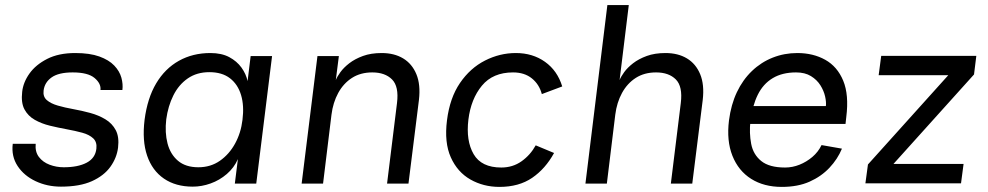

<svg xmlns="http://www.w3.org/2000/svg" viewBox="-20 -720 3874 753"><path d="M219 12Q165 12 119.5 -9.5Q74 -31 49 -69Q24 -107 30 -156H120Q117 -125 132.5 -104.5Q148 -84 174.5 -74Q201 -64 230 -64Q286 -64 320 -82Q354 -100 358 -137Q361 -163 345.5 -177.5Q330 -192 302.5 -199.5Q275 -207 242 -213Q209 -219 176 -227Q143 -235 116.5 -250Q90 -265 76 -291Q62 -317 67 -360Q71 -397 95.5 -431.5Q120 -466 165 -489Q210 -512 275 -512Q332 -512 369.5 -498.5Q407 -485 428 -463Q449 -441 456 -415.5Q463 -390 460 -367H374Q377 -392 351 -414Q325 -436 265 -436Q210 -436 182.5 -416.5Q155 -397 151 -365Q148 -341 163.5 -327.5Q179 -314 206.5 -306Q234 -298 267.5 -292Q301 -286 334 -277Q367 -268 393.5 -252Q420 -236 434 -209.5Q448 -183 443 -141Q438 -101 413 -66Q388 -31 340.5 -9.5Q293 12 219 12Z M736 12Q669 12 623 -19.5Q577 -51 557 -109.5Q537 -168 547 -250Q558 -335 592.5 -393Q627 -451 681.5 -481.5Q736 -512 805 -512Q849 -512 879 -496Q909 -480 927 -455Q945 -430 951 -402L963 -500H1047L985 0H901L913 -96Q898 -62 869.5 -37.5Q841 -13 806 -0.5Q771 12 736 12ZM758 -64Q806 -64 842.5 -89.5Q879 -115 902 -157Q925 -199 931 -250Q938 -305 925.5 -347Q913 -389 882 -413Q851 -437 801 -437Q752 -437 716.5 -412.5Q681 -388 660 -346Q639 -304 632 -252Q626 -200 637 -157.5Q648 -115 678 -89.5Q708 -64 758 -64Z M1163 0 1225 -500H1309L1297 -406Q1302 -419 1315 -437Q1328 -455 1350 -472Q1372 -489 1403.5 -500.5Q1435 -512 1477 -512Q1526 -512 1561 -491Q1596 -470 1613 -429Q1630 -388 1623 -328L1582 0H1498L1537 -316Q1545 -381 1517.5 -408.5Q1490 -436 1440 -436Q1394 -436 1360.5 -414.5Q1327 -393 1306.5 -355.5Q1286 -318 1280 -270L1247 0Z M2185 -381 2105 -351Q2095 -389 2066 -412.5Q2037 -436 1992 -436Q1913 -436 1870 -384Q1827 -332 1817 -251Q1807 -168 1837.5 -115.5Q1868 -63 1946 -63Q1991 -63 2025.5 -87.5Q2060 -112 2081 -150L2153 -120Q2119 -58 2067 -22.5Q2015 13 1939 13Q1876 13 1825 -16Q1774 -45 1748 -103Q1722 -161 1733 -248Q1744 -336 1784 -394.5Q1824 -453 1882 -482.5Q1940 -512 2003 -512Q2069 -512 2117.5 -477.5Q2166 -443 2185 -381Z M2276 0 2362 -700H2446L2410 -406Q2415 -419 2428 -437Q2441 -455 2463 -472Q2485 -489 2516.5 -500.5Q2548 -512 2590 -512Q2639 -512 2674 -491Q2709 -470 2726 -429Q2743 -388 2736 -328L2695 0H2611L2650 -316Q2658 -381 2630.5 -408.5Q2603 -436 2553 -436Q2507 -436 2473.5 -414.5Q2440 -393 2419.5 -355.5Q2399 -318 2393 -270L2360 0Z M3046 13Q2976 13 2926 -18.5Q2876 -50 2852.5 -109Q2829 -168 2839 -248Q2847 -310 2870 -358.5Q2893 -407 2929 -441.5Q2965 -476 3010.5 -494Q3056 -512 3107 -512Q3169 -512 3216.5 -485.5Q3264 -459 3287 -403.5Q3310 -348 3299 -261L3296 -234H2917L2926 -304H3219Q3221 -319 3216 -341.5Q3211 -364 3197.5 -385.5Q3184 -407 3160.5 -421.5Q3137 -436 3102 -436Q3048 -436 3010.5 -413.5Q2973 -391 2952 -348.5Q2931 -306 2923 -245Q2918 -198 2926 -156Q2934 -114 2965.5 -88.5Q2997 -63 3059 -63Q3088 -63 3115.5 -74Q3143 -85 3166 -104.5Q3189 -124 3202 -151L3282 -137Q3265 -96 3233 -62Q3201 -28 3155 -7.5Q3109 13 3046 13Z M3374 -1 3384 -75 3699 -425H3426L3436 -501H3809L3800 -428L3484 -77H3759L3749 -1Z"/></svg>

Font: Inclusive Sans
Style: Italic
Weight: 400
Italic angle: -7°
Designer: Olivia King
Foundry: Olivia King
Version: Version 2.004